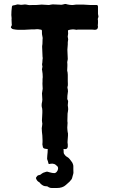

<svg xmlns="http://www.w3.org/2000/svg" viewBox="-20 -751 640 966"><path d="M311 -731H307Q305 -731 299 -729Q293 -727 290 -727Q275 -727 245 -729Q243 -729 238.5 -728Q234 -727 232 -727Q226 -725 223 -726Q211 -726 205 -727Q203 -727 197.5 -727.5Q192 -728 189 -728Q188 -728 184 -727.5Q180 -727 178 -727Q176 -727 171.5 -726.5Q167 -726 164 -726H147Q127 -724 117 -727Q105 -730 91 -727Q86 -726 76 -728Q68 -730 61 -727Q60 -726 48 -724Q41 -724 40 -717Q37 -696 37 -675Q37 -673 38 -665Q39 -657 38 -653Q38 -638 39 -630Q41 -624 35 -616V-612Q40 -605 47 -604Q51 -604 59 -602Q67 -602 71 -601H91H101Q148 -604 153 -603Q154 -603 158 -603.5Q162 -604 164 -604H172Q176 -604 184 -602Q191 -602 191 -595V-589Q191 -577 192 -575Q196 -560 194 -552V-549Q194 -526 192 -519V-515Q194 -483 194 -466Q196 -458 194 -452Q194 -441 193 -436Q191 -428 192 -423Q195 -416 192 -407Q190 -402 192 -397Q195 -380 195 -363Q194 -360 194 -353Q194 -346 194 -342Q193 -330 194 -319Q196 -304 193 -293Q190 -282 192 -268Q194 -246 192 -240Q187 -220 192 -206Q193 -203 193 -195V-184Q193 -170 192 -163Q190 -141 192 -135Q194 -130 192 -120Q190 -110 190 -106Q190 -100 191 -87.5Q192 -75 193 -69Q193 -54 194 -46V-36Q192 -24 195 -15Q196 -4 206 -3Q217 0 238 -2Q248 -3 270 -3Q273 -3 279 -2.5Q285 -2 288 -2Q291 -2 296.5 -2Q302 -2 305 -1Q319 1 321 -13V-24Q319 -36 320 -41Q323 -76 322 -80Q321 -83 320.5 -86.5Q320 -90 319.5 -94.5Q319 -99 319 -101Q318 -109 319 -117Q320 -122 320 -133Q320 -134 319.5 -137Q319 -140 319 -142Q319 -167 320 -180Q320 -184 322 -192Q322 -194 322.5 -197Q323 -200 323 -201Q323 -209 321 -221Q321 -230 322 -233Q324 -242 321 -247Q317 -253 319 -263V-268L322 -292Q322 -299 321 -302Q318 -310 320 -316Q322 -319 321.5 -329.5Q321 -340 321 -343V-375Q321 -383 320 -387Q320 -388 319 -391Q318 -394 318 -396Q318 -400 318.5 -408Q319 -416 319 -419V-428Q317 -439 320 -448Q321 -450 321 -454Q321 -458 320.5 -466Q320 -474 320 -477Q320 -481 319.5 -489Q319 -497 319 -501Q322 -535 321 -538Q321 -543 322 -546Q324 -551 322 -560Q320 -566 321 -569Q324 -581 322 -595Q322 -600 326 -600Q344 -605 359 -602Q365 -600 371 -602H400H432Q436 -602 444.5 -602Q453 -602 457 -601Q473 -601 473 -617Q472 -619 472 -622Q472 -625 472.5 -629Q473 -633 473 -635V-647Q471 -656 473 -660Q477 -667 474 -675Q474 -680 473 -682V-717Q473 -726 465 -726H431Q419 -726 397 -728H364Q360 -728 348 -726Q330 -725 311 -731ZM161 146Q166 161 178 166Q182 170 184 173Q198 187 213 186Q220 186 225 191Q232 195 241 195H265Q295 195 311 180Q316 175 330 163Q332 161 335 157Q338 153 340 151Q341 150 342 147L343 144Q346 131 347 129Q351 120 349 101V89Q350 79 343 66Q339 60 331 50Q326 43 317 38Q310 35 302 23Q300 21 300 5Q300 0 299.5 -1.5Q299 -3 297.5 -4.5Q296 -6 294.5 -6Q293 -6 288 -6Q268 -4 262 -6H261Q260 -7 259 -7H254Q242 1 226 -4Q222 -5 221 -4.5Q220 -4 220 1Q220 15 218 31Q218 33 217.5 39Q217 45 217 48Q217 51 218 52Q222 62 223 68Q223 77 234 73Q244 71 252 74Q258 75 269 86Q275 93 270 106Q263 120 253 120Q244 120 230 116Q228 116 224.5 114.5Q221 113 219 113Q217 112 214 113Q211 114 210 114Q208 114 204 116Q200 118 198 118Q193 120 191 122Q184 129 177 130Q169 130 164 139Q162 141 161 143Z"/></svg>

Font: Gutenberg Clean
Style: Regular
Weight: 400
Designer: Nicola Manzari, Bruno Pierini
Foundry: Unio | Creative Solutions
Version: Version 1.001;PS 001.001;hotconv 1.0.88;makeotf.lib2.5.64775